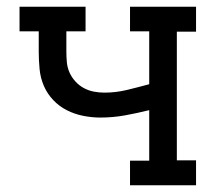

<svg xmlns="http://www.w3.org/2000/svg" viewBox="-20 -550 640 570"><path d="M366 0V-73H423V-223Q387 -214 351 -207.5Q315 -201 278 -201Q253 -201 227.5 -206Q202 -211 179 -222.5Q156 -234 138 -253Q120 -272 110 -295.5Q100 -319 97.5 -345Q95 -371 95 -397V-457H38V-530H234V-457H177V-397Q177 -381 178.5 -365Q180 -349 186.5 -334.5Q193 -320 204 -308Q215 -296 229 -288.5Q243 -281 258.5 -278Q274 -275 290 -275Q324 -275 357 -283Q390 -291 423 -300V-457H366V-530H562V-456H505V-74H562V0Z"/></svg>

Font: Iosevka Curly Slab Extended
Style: Regular
Weight: 400
Width: 7
Monospace: yes
Designer: Belleve Invis
Foundry: Belleve Invis
Version: Version 11.1.0; ttfautohint (v1.8.3)